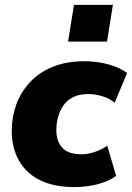

<svg xmlns="http://www.w3.org/2000/svg" viewBox="-20 -753 539 784"><path d="M285 11Q200 11 143 -17.5Q86 -46 57 -98Q28 -150 28 -219Q28 -275 46.5 -326Q65 -377 102 -417Q139 -457 195 -480Q251 -503 325 -503Q375 -503 421.5 -490.5Q468 -478 499 -455L448 -333Q430 -350 399.5 -359.5Q369 -369 340 -369Q304 -369 279 -356.5Q254 -344 239 -322.5Q224 -301 217 -275Q210 -249 210 -222Q210 -177 234 -150Q258 -123 314 -123Q338 -123 366.5 -132.5Q395 -142 418 -158L454 -35Q435 -20 406.5 -9.5Q378 1 346 6Q314 11 285 11ZM258 -583 282 -733H441L417 -583Z"/></svg>

Font: Nunito Sans 12pt Black
Style: Italic
Weight: 900
Italic angle: -9°
Designer: Vernon Adams
Foundry: Vernon Adams
Version: Version 3.101;gftools[0.9.27]